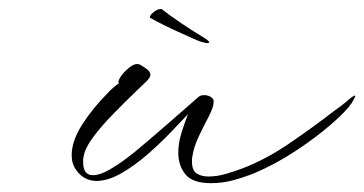

<svg xmlns="http://www.w3.org/2000/svg" viewBox="-20 -404 823 434"><path d="M457 10Q415 10 399 -10Q383 -30 383 -59Q383 -80 390 -103Q397 -126 405 -146Q391 -131 367 -106Q343 -81 314 -55.5Q285 -30 254.5 -12.5Q224 5 198 5Q185 5 173 -1Q161 -7 152 -20Q142 -34 142 -53Q142 -85 165.5 -122Q189 -159 223 -193Q226 -197 234.5 -204.5Q243 -212 249 -216Q245 -219 253 -231Q261 -243 274.5 -253Q288 -263 298 -257Q307 -252 313.5 -246.5Q320 -241 320 -235Q320 -229 311 -220L290 -200Q264 -175 237 -147.5Q210 -120 191 -94.5Q172 -69 169 -50Q168 -46 168 -43Q168 -40 168 -37Q168 -8 190 -8Q206 -8 227.5 -20.5Q249 -33 268.5 -48Q288 -63 296 -70Q328 -97 363 -127.5Q398 -158 430 -186Q435 -189 441 -189Q453 -189 460 -182Q463 -179 463 -174Q463 -162 452 -141Q441 -120 429.5 -96Q418 -72 415 -51Q414 -47 414 -44Q414 -41 414 -38Q414 -19 424.5 -12Q435 -5 451 -5Q471 -5 492.5 -11.5Q514 -18 527 -23Q580 -43 633.5 -79.5Q687 -116 731 -150Q742 -158 752 -165.5Q762 -173 772 -182Q780 -188 782 -188Q783 -188 783 -187Q783 -185 780 -180Q777 -175 775 -171Q763 -153 728.5 -123Q694 -93 648.5 -63Q603 -33 556 -13Q531 -3 507 3.5Q483 10 457 10ZM452.8 -308.5Q452.8 -305.1 441.7 -307.7Q430.7 -310.2 423.9 -313.6Q408.6 -320.4 388.6 -329.4Q368.6 -338.3 349.9 -347.6Q331.2 -357 319.3 -363.8Q316.8 -368 327 -376.5Q337.2 -385 345.7 -383.3Q361.8 -370.6 386.1 -354Q410.3 -337.4 435.8 -322.1Q452.8 -311.9 452.8 -308.5Z"/></svg>

Font: WindSong
Style: Regular
Weight: 400
Designer: Robert E. Leuschke
Foundry: Robert E. Leuschke
Version: Version 1.010; ttfautohint (v1.8.3)